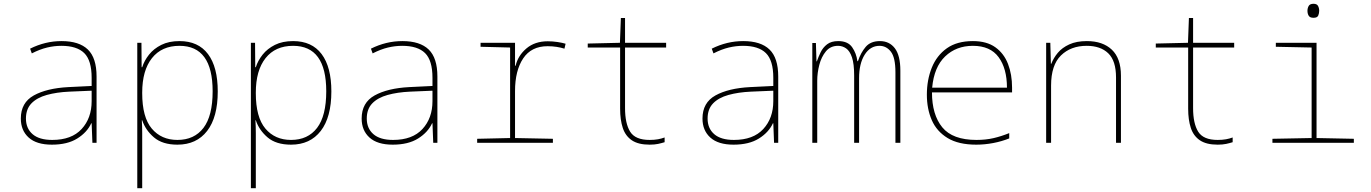

<svg xmlns="http://www.w3.org/2000/svg" viewBox="-20 -754 7240 1014"><path d="M254 10Q173 10 131.5 -27.5Q90 -65 90 -128Q90 -212 158.5 -250Q227 -288 341 -294L464 -300V-343Q464 -435 425 -473.5Q386 -512 304 -512Q267 -512 229 -503Q191 -494 148 -472L139 -497Q179 -517 220.5 -527Q262 -537 305 -537Q398 -537 444 -492.5Q490 -448 490 -350V0H468L464 -103H462Q440 -55 388 -22.5Q336 10 254 10ZM256 -15Q358 -15 411 -72.5Q464 -130 464 -220V-275L346 -270Q279 -267 227 -252.5Q175 -238 146 -208Q117 -178 117 -128Q117 -76 152 -45.5Q187 -15 256 -15Z M705 240V-528H727L728 -399H731Q742 -434 767 -465.5Q792 -497 832 -517Q872 -537 928 -537Q1027 -537 1078.5 -468.5Q1130 -400 1130 -271Q1130 -135 1074 -62.5Q1018 10 917 10Q838 10 793 -28.5Q748 -67 731 -119H729Q731 -85 731 -51Q731 -17 731 15V240ZM917 -15Q1006 -15 1054.5 -78.5Q1103 -142 1103 -272Q1103 -512 928 -512Q834 -512 782.5 -447Q731 -382 731 -265V-262Q731 -135 781.5 -75Q832 -15 917 -15Z M1305 240V-528H1327L1328 -399H1331Q1342 -434 1367 -465.5Q1392 -497 1432 -517Q1472 -537 1528 -537Q1627 -537 1678.5 -468.5Q1730 -400 1730 -271Q1730 -135 1674 -62.5Q1618 10 1517 10Q1438 10 1393 -28.5Q1348 -67 1331 -119H1329Q1331 -85 1331 -51Q1331 -17 1331 15V240ZM1517 -15Q1606 -15 1654.5 -78.5Q1703 -142 1703 -272Q1703 -512 1528 -512Q1434 -512 1382.5 -447Q1331 -382 1331 -265V-262Q1331 -135 1381.5 -75Q1432 -15 1517 -15Z M2054 10Q1973 10 1931.5 -27.5Q1890 -65 1890 -128Q1890 -212 1958.5 -250Q2027 -288 2141 -294L2264 -300V-343Q2264 -435 2225 -473.5Q2186 -512 2104 -512Q2067 -512 2029 -503Q1991 -494 1948 -472L1939 -497Q1979 -517 2020.5 -527Q2062 -537 2105 -537Q2198 -537 2244 -492.5Q2290 -448 2290 -350V0H2268L2264 -103H2262Q2240 -55 2188 -22.5Q2136 10 2054 10ZM2056 -15Q2158 -15 2211 -72.5Q2264 -130 2264 -220V-275L2146 -270Q2079 -267 2027 -252.5Q1975 -238 1946 -208Q1917 -178 1917 -128Q1917 -76 1952 -45.5Q1987 -15 2056 -15Z M2500 0V-21L2674 -25V-503L2518 -507V-528H2700V-407H2703Q2716 -461 2760.5 -498.5Q2805 -536 2873 -536Q2899 -536 2925 -532Q2951 -528 2967 -523L2961 -497Q2942 -503 2919.5 -506.5Q2897 -510 2872 -510Q2786 -510 2743 -445.5Q2700 -381 2700 -273V-25L2900 -21V0Z M3411 10Q3351 10 3317 -13Q3283 -36 3269 -78.5Q3255 -121 3255 -180V-503H3084V-524L3254 -528L3259 -659H3281V-528H3498V-503H3281V-183Q3281 -102 3308 -58.5Q3335 -15 3411 -15Q3436 -15 3455 -18.5Q3474 -22 3490 -28V-3Q3474 2 3455.5 6Q3437 10 3411 10Z M3854 10Q3773 10 3731.5 -27.5Q3690 -65 3690 -128Q3690 -212 3758.5 -250Q3827 -288 3941 -294L4064 -300V-343Q4064 -435 4025 -473.5Q3986 -512 3904 -512Q3867 -512 3829 -503Q3791 -494 3748 -472L3739 -497Q3779 -517 3820.5 -527Q3862 -537 3905 -537Q3998 -537 4044 -492.5Q4090 -448 4090 -350V0H4068L4064 -103H4062Q4040 -55 3988 -22.5Q3936 10 3854 10ZM3856 -15Q3958 -15 4011 -72.5Q4064 -130 4064 -220V-275L3946 -270Q3879 -267 3827 -252.5Q3775 -238 3746 -208Q3717 -178 3717 -128Q3717 -76 3752 -45.5Q3787 -15 3856 -15Z M4270 0V-527H4289L4292 -430H4294Q4302 -453 4314 -478Q4326 -503 4348 -520Q4370 -537 4407 -537Q4458 -537 4480.5 -504.5Q4503 -472 4508 -431H4511Q4526 -476 4552 -506.5Q4578 -537 4627 -537Q4677 -537 4706 -499Q4735 -461 4735 -381V0H4709V-372Q4709 -450 4685 -481Q4661 -512 4625 -512Q4576 -512 4546.5 -465Q4517 -418 4517 -341V0H4491V-355Q4491 -417 4479.5 -451Q4468 -485 4448.5 -498.5Q4429 -512 4406 -512Q4366 -512 4342 -483Q4318 -454 4307 -411.5Q4296 -369 4296 -328V0Z M5136 10Q5042 10 4984.5 -25Q4927 -60 4901 -119.5Q4875 -179 4875 -254Q4875 -332 4901 -396.5Q4927 -461 4980.5 -499Q5034 -537 5118 -537Q5191 -537 5236.5 -504.5Q5282 -472 5303.5 -416.5Q5325 -361 5325 -291V-266H4902Q4902 -148 4956.5 -81.5Q5011 -15 5137 -15Q5186 -15 5227 -24.5Q5268 -34 5310 -51V-23Q5270 -7 5225 1.5Q5180 10 5136 10ZM5298 -291Q5298 -392 5254 -452Q5210 -512 5118 -512Q5030 -512 4971.5 -456Q4913 -400 4903 -291Z M5505 0V-528H5527L5530 -417H5532Q5544 -448 5566.5 -475Q5589 -502 5627 -519.5Q5665 -537 5720 -537Q5804 -537 5852 -491.5Q5900 -446 5900 -354V0H5874V-345Q5874 -433 5833 -472.5Q5792 -512 5719 -512Q5635 -512 5583 -461Q5531 -410 5531 -302V0Z M6411 10Q6351 10 6317 -13Q6283 -36 6269 -78.5Q6255 -121 6255 -180V-503H6084V-524L6254 -528L6259 -659H6281V-528H6498V-503H6281V-183Q6281 -102 6308 -58.5Q6335 -15 6411 -15Q6436 -15 6455 -18.5Q6474 -22 6490 -28V-3Q6474 2 6455.5 6Q6437 10 6411 10Z M6917 -660Q6898 -660 6891.5 -671Q6885 -682 6885 -697Q6885 -711 6891.5 -722.5Q6898 -734 6917 -734Q6935 -734 6941 -722.5Q6947 -711 6947 -697Q6947 -684 6942 -672Q6937 -660 6917 -660ZM6700 0V-21L6907 -25V-503L6718 -507V-528H6933V-25L7130 -21V0Z"/></svg>

Font: Noto Sans Mono Thin
Style: Regular
Weight: 100
Designer: Monotype Design Team
Foundry: Monotype Imaging Inc.
Version: Version 2.014